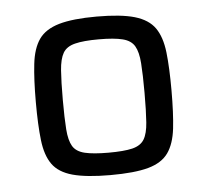

<svg xmlns="http://www.w3.org/2000/svg" viewBox="-38 -735 497 461"><g transform="rotate(-5 211.0 -505.0)"><path d="M210.5 -313.9Q153.2 -313.9 119.8 -323Q86.4 -332.2 71.1 -353.8Q55.8 -375.4 51.6 -412.2Q47.3 -448.9 47.3 -504.2Q47.3 -558.7 51.6 -595.8Q55.8 -633 71.1 -654.9Q86.4 -676.7 119.8 -686.4Q153.2 -696 210.5 -696Q269 -696 302.1 -686.4Q335.2 -676.7 350.5 -654.9Q365.8 -633 370.1 -595.8Q374.3 -558.7 374.3 -504.2Q374.3 -448.9 370.1 -412.2Q365.8 -375.4 350.5 -353.8Q335.2 -332.2 302.1 -323Q269 -313.9 210.5 -313.9ZM210.7 -367.9Q248 -367.9 268.3 -372.8Q288.6 -377.8 297 -391.8Q305.4 -405.8 307.3 -432.6Q309.3 -459.5 309.3 -503.9Q309.3 -547.5 307.3 -574.9Q305.4 -602.2 297 -616.5Q288.7 -630.8 268.4 -635.9Q248.1 -641.1 210.7 -641.1Q174 -641.1 153.5 -635.9Q132.9 -630.8 124.6 -616.5Q116.3 -602.2 114.3 -574.9Q112.3 -547.5 112.3 -503.9Q112.3 -459.5 114.3 -432.6Q116.3 -405.8 124.6 -391.8Q132.9 -377.8 153.6 -372.8Q174.2 -367.9 210.7 -367.9Z"/></g></svg>

Font: Saira Thin
Style: Regular
Weight: 100
Designer: Hector Gatti with collaboration of the Omnibus-Type team
Foundry: Omnibus-Type
Version: Version 1.101